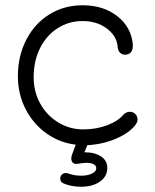

<svg xmlns="http://www.w3.org/2000/svg" viewBox="-20 -532 591 730"><path d="M503 -77Q503 -69 495 -57Q471 -26 420.5 -4.5Q370 17 312 20L301 47H302Q341 47 364.5 63Q388 79 388 106Q388 139 360 158.5Q332 178 289 178Q252 178 223 166Q209 161 209 146Q209 138 215 132Q221 126 230 126Q235 126 238 127Q262 136 288 136Q313 136 329.5 128Q346 120 346 108Q346 87 306 87L286 89Q278 91 269 91Q260 91 255.5 85Q251 79 251 71Q251 61 255 53L268 18Q207 11 156.5 -25Q106 -61 77 -118Q48 -175 48 -242Q48 -319 80 -381Q112 -443 168 -477.5Q224 -512 294 -512Q373 -512 426 -470.5Q479 -429 485 -363V-358Q485 -341 477 -332.5Q469 -324 455 -324Q444 -324 436 -332Q428 -340 427 -357Q423 -396 385.5 -424Q348 -452 294 -452Q242 -452 199.5 -425Q157 -398 132.5 -349.5Q108 -301 108 -238Q108 -183 133 -138Q158 -93 201.5 -66.5Q245 -40 296 -40Q346 -40 388 -56Q430 -72 450 -97Q454 -101 460.5 -104Q467 -107 473 -107Q486 -107 494.5 -98.5Q503 -90 503 -77Z"/></svg>

Font: Tsukimi Rounded
Style: Regular
Weight: 400
Designer: Takashi Funayama
Foundry: Takashi Funayama
Version: Version 1.032; ttfautohint (v1.8.3)